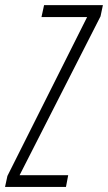

<svg xmlns="http://www.w3.org/2000/svg" viewBox="-32 -734 424 754"><path d="M227.1 0H-12.2L-2.9 -43L310.1 -667H130.9L141.1 -713.9H372.1L362.8 -669.9L44.9 -45.9H235.8Z"/></svg>

Font: TypoPRO Open Sans Condensed
Style: Italic
Weight: 300
Width: 3
Italic angle: -12°
Foundry: Ascender Corporation
Version: Version 1.10